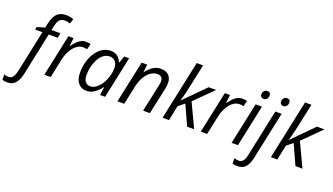

<svg xmlns="http://www.w3.org/2000/svg" viewBox="-195 -1419 4014 2313"><g transform="rotate(20 1811.5 -262.5)"><path d="M-50.3 240.2Q-69.3 240.2 -85.4 237.3Q-101.6 234.4 -113.8 230V161.1Q-100.6 166 -86.9 169.2Q-73.2 172.4 -57.6 172.4Q-21.5 172.4 -1.5 143.6Q18.6 114.7 30.8 60.1L143.1 -473.1H49.8L56.6 -507.8L155.8 -537.6L167.5 -589.4Q182.6 -655.8 205.8 -694.1Q229 -732.4 263.7 -748.8Q298.3 -765.1 347.7 -765.1Q372.1 -765.1 397.7 -759.5Q423.3 -753.9 439.5 -746.6L418.5 -684.6Q403.8 -689.9 387.2 -694.1Q370.6 -698.2 351.1 -698.2Q309.6 -698.2 285.9 -675Q262.2 -651.9 248.5 -588.9L236.3 -535.2H351.6L339.8 -473.1H224.1L109.9 69.3Q92.3 150.4 55.2 195.3Q18.1 240.2 -50.3 240.2Z M340.3 0 454.1 -535.2H520.5L507.8 -431.6H512.7Q533.2 -459.5 556.6 -485.6Q580.1 -511.7 610.1 -528.3Q640.1 -544.9 679.2 -544.9Q693.8 -544.9 709 -543.2Q724.1 -541.5 737.3 -537.6L719.7 -464.8Q693.4 -470.7 668.5 -470.7Q619.1 -470.7 579.3 -437.5Q539.6 -404.3 512.7 -353.3Q485.8 -302.2 474.1 -247.6L421.9 0Z M880.4 9.8Q815.4 9.8 775.4 -37.4Q735.4 -84.5 735.4 -173.3Q735.4 -247.1 754.4 -314Q773.4 -380.9 808.6 -432.9Q843.8 -484.9 892.1 -514.9Q940.4 -544.9 999 -544.9Q1053.2 -544.9 1086.2 -515.4Q1119.1 -485.8 1134.3 -448.2H1139.2L1170.4 -535.2H1232.4L1119.1 0H1054.2L1068.8 -103.5H1064.9Q1031.7 -59.1 985.1 -24.7Q938.5 9.8 880.4 9.8ZM906.7 -57.6Q944.3 -57.6 981.2 -85.2Q1018.1 -112.8 1047.6 -159.9Q1077.1 -207 1092.8 -266.1Q1100.6 -294.9 1103.3 -319.1Q1106 -343.3 1106 -364.3Q1106 -414.6 1079.3 -445.6Q1052.7 -476.6 1006.8 -476.6Q965.8 -476.6 931.4 -451.7Q897 -426.8 871.8 -383.5Q846.7 -340.3 832.8 -285.9Q818.8 -231.4 818.8 -171.9Q818.8 -115.7 841.8 -86.7Q864.7 -57.6 906.7 -57.6Z M1277.3 0 1392.1 -537.6H1463.9L1451.2 -434.6H1452.1Q1470.7 -460 1496.8 -486.1Q1522.9 -512.2 1557.9 -530Q1592.8 -547.9 1637.2 -547.9Q1701.7 -547.9 1738.3 -512.7Q1774.9 -477.5 1774.9 -413.6Q1774.9 -391.1 1771.5 -368.2Q1768.1 -345.2 1764.2 -327.1L1692.9 0H1606.4L1678.7 -337.9Q1683.1 -359.9 1685.8 -375.5Q1688.5 -391.1 1688.5 -404.8Q1688.5 -474.1 1615.2 -474.1Q1579.6 -474.1 1540 -449.7Q1500.5 -425.3 1466.8 -372.8Q1433.1 -320.3 1414.6 -235.8L1364.3 0Z M1856 0 2017.1 -759.8H2099.1L2032.7 -449.7Q2016.1 -373 2003.9 -330.1Q1991.7 -287.1 1986.3 -269H1988.3L2252 -535.2H2348.1L2116.7 -305.2L2260.7 0H2170.9L2055.2 -254.4L1977.5 -191.4L1938.5 0Z M2345.7 0 2459.5 -535.2H2525.9L2513.2 -431.6H2518.1Q2538.6 -459.5 2562 -485.6Q2585.4 -511.7 2615.5 -528.3Q2645.5 -544.9 2684.6 -544.9Q2699.2 -544.9 2714.4 -543.2Q2729.5 -541.5 2742.7 -537.6L2725.1 -464.8Q2698.7 -470.7 2673.8 -470.7Q2624.5 -470.7 2584.7 -437.5Q2544.9 -404.3 2518.1 -353.3Q2491.2 -302.2 2479.5 -247.6L2427.2 0Z M2922.9 -628.9Q2903.3 -628.9 2890.4 -640.4Q2877.4 -651.9 2877.4 -672.9Q2877.4 -697.3 2892.1 -715.8Q2906.7 -734.4 2933.6 -734.4Q2976.6 -734.4 2976.6 -691.9Q2976.6 -663.1 2960 -646Q2943.4 -628.9 2922.9 -628.9ZM2740.7 0 2854.5 -535.2H2936L2822.3 0Z M3174.3 -628.9Q3155.3 -628.9 3142.6 -640.4Q3129.9 -651.9 3129.9 -672.9Q3129.9 -697.3 3144.5 -715.8Q3159.2 -734.4 3186 -734.4Q3228.5 -734.4 3228.5 -691.9Q3228.5 -663.1 3211.7 -646Q3194.8 -628.9 3174.3 -628.9ZM2898.4 240.2Q2880.4 240.2 2864.3 237.3Q2848.1 234.4 2836.9 230V161.1Q2849.1 166 2864 169.2Q2878.9 172.4 2895 172.4Q2957.5 172.4 2978.5 73.7L3106.9 -535.2H3187.5L3056.6 81.5Q3041.5 154.8 3005.6 197.5Q2969.7 240.2 2898.4 240.2Z M3244.6 0 3405.8 -759.8H3487.8L3421.4 -449.7Q3404.8 -373 3392.6 -330.1Q3380.4 -287.1 3375 -269H3377L3640.6 -535.2H3736.8L3505.4 -305.2L3649.4 0H3559.6L3443.8 -254.4L3366.2 -191.4L3327.1 0Z"/></g></svg>

Font: Open Sans
Style: Italic
Weight: 400
Italic angle: -12°
Designer: Monotype Design Team
Foundry: Monotype Imaging Inc.
Version: Version 3.000; ttfautohint (v1.8.4)